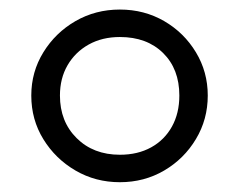

<svg xmlns="http://www.w3.org/2000/svg" viewBox="-20 -730 501 402"><path d="M231 -348.5Q180 -348.5 138 -373Q96 -397.5 70.8 -438.5Q45.5 -479.5 45.5 -530Q45.5 -579.5 70.8 -620.5Q96 -661.5 138 -685.8Q180 -710 231 -710Q282 -710 323.8 -685.8Q365.5 -661.5 390.2 -620.5Q415 -579.5 415 -530Q415 -480 390.2 -438.8Q365.5 -397.5 323.8 -373Q282 -348.5 231 -348.5ZM231 -406Q268.5 -406 296.5 -421.5Q324.5 -437 340 -465Q355.5 -493 355.5 -530Q355.5 -585.5 321.5 -619Q287.5 -652.5 231 -652.5Q194 -652.5 165.8 -636.8Q137.5 -621 121.5 -593.5Q105.5 -566 105.5 -530Q105.5 -475.5 140.5 -440.8Q175.5 -406 231 -406Z"/></svg>

Font: Geologica Roman ExtraLight
Style: Regular
Weight: 250
Designer: Sindre Bremnes, Frode Helland
Foundry: Monokrom Skriftforlag AS
Version: Version 1.010;gftools[0.9.28]